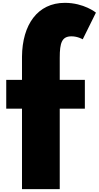

<svg xmlns="http://www.w3.org/2000/svg" viewBox="-20 -1333 696 1353"><path d="M135 -770H24V-567H135V0H401V-567H578V-770H401V-926C401 -1032 416 -1077 484 -1077C528 -1077 563 -1056 563 -1056L656 -1244C656 -1244 572 -1313 437 -1313C245 -1313 137 -1159 135 -934Z"/></svg>

Font: Hussar Dziwak
Style: Regular
Weight: 400
Version: Version 1.022